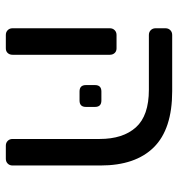

<svg xmlns="http://www.w3.org/2000/svg" viewBox="4 -615 611 659"><g transform="rotate(90 309.5 -285.5)"><path d="M480 0Q470 0 463.5 -6.5Q457 -13 457 -23V-322Q457 -402 417 -446.5Q377 -491 288 -491H100Q90 -491 83.5 -497.5Q77 -504 77 -514V-548Q77 -558 83.5 -564.5Q90 -571 100 -571H293Q423 -571 485.5 -508Q548 -445 548 -325V-23Q548 -13 541.5 -6.5Q535 0 525 0ZM100 0Q90 0 83.5 -6.5Q77 -13 77 -23V-357Q77 -367 83.5 -373.5Q90 -380 100 -380H146Q156 -380 162 -373.5Q168 -367 168 -357V-23Q168 -13 162 -6.5Q156 0 146 0ZM294 -253Q272 -253 272 -275V-306Q272 -328 294 -328H325Q347 -328 347 -306V-275Q347 -253 325 -253Z"/></g></svg>

Font: Rubik Light
Style: Regular
Weight: 400
Version: Version 2.101